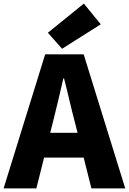

<svg xmlns="http://www.w3.org/2000/svg" viewBox="-28 -1047 716 1067"><path d="M317 -776 532 -912 438 -1027 238 -865ZM-8 0H174L217 -171H437L480 0H668L437 -745H223ZM251 -309 267 -372C286 -446 306 -533 324 -611H328C348 -535 367 -446 387 -372L403 -309Z"/></svg>

Font: Noto Sans HK Black
Style: Regular
Weight: 900
Designer: Ryoko NISHIZUKA 西塚涼子 (kana, bopomofo & ideographs); Paul D. Hunt (Latin, Greek & Cyrillic); Sandoll Communications 산돌커뮤니
Foundry: Adobe
Version: Version 2.004;hotconv 1.0.118;makeotfexe 2.5.65603